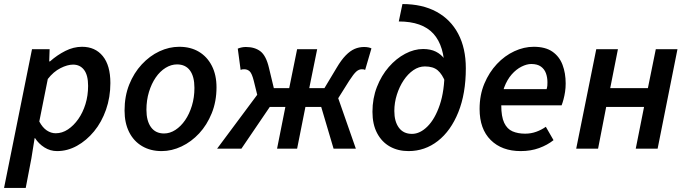

<svg xmlns="http://www.w3.org/2000/svg" viewBox="-37 -734 3389 948"><path d="M-17 194 121 -491H208L206 -431H210Q245 -462 285.5 -482.5Q326 -503 368 -503Q433 -503 470.5 -457Q508 -411 508 -324Q508 -254 486.5 -192.5Q465 -131 427.5 -85.5Q390 -40 343 -14Q296 12 245 12Q211 12 182.5 -6Q154 -24 136 -52H134L118 48L90 194ZM238 -76Q270 -76 298.5 -95Q327 -114 349.5 -146Q372 -178 385 -220Q398 -262 398 -310Q398 -363 378 -389Q358 -415 324 -415Q296 -415 261.5 -397.5Q227 -380 199 -344L157 -134Q173 -104 194 -90Q215 -76 238 -76Z M761 12Q706 12 664.5 -12.5Q623 -37 600.5 -82Q578 -127 578 -188Q578 -259 601 -316.5Q624 -374 663 -416Q702 -458 750 -480.5Q798 -503 848 -503Q904 -503 945 -478.5Q986 -454 1009 -409Q1032 -364 1032 -303Q1032 -233 1008.5 -175Q985 -117 946.5 -75.5Q908 -34 859.5 -11Q811 12 761 12ZM773 -75Q802 -75 829 -92.5Q856 -110 877 -140.5Q898 -171 910.5 -212Q923 -253 923 -300Q923 -356 901 -386Q879 -416 837 -416Q808 -416 780.5 -399Q753 -382 732 -351.5Q711 -321 698.5 -280Q686 -239 686 -192Q686 -137 708.5 -106Q731 -75 773 -75Z M1035 0 1233 -266 1216 -335Q1207 -371 1196 -381.5Q1185 -392 1169 -392Q1163 -392 1159.5 -391.5Q1156 -391 1151 -389L1137 -494Q1157 -502 1177 -502Q1221 -502 1249 -480.5Q1277 -459 1291 -399L1315 -299H1391L1430 -491H1529L1490 -299H1565L1625 -399Q1648 -438 1670 -460.5Q1692 -483 1714 -492.5Q1736 -502 1761 -502Q1772 -502 1782 -500Q1792 -498 1797 -495L1766 -389Q1762 -391 1758 -391.5Q1754 -392 1749 -392Q1735 -392 1722 -380.5Q1709 -369 1687 -335L1633 -249L1720 0H1610L1549 -206H1471L1430 0H1331L1372 -206H1295L1155 0Z M1980 12Q1928 12 1888 -10.5Q1848 -33 1825 -76.5Q1802 -120 1802 -182Q1802 -248 1824 -304.5Q1846 -361 1882.5 -403Q1919 -445 1963.5 -468.5Q2008 -492 2052 -492Q2089 -492 2115 -479Q2141 -466 2158 -442.5Q2175 -419 2182 -387L2162 -328Q2147 -367 2124.5 -386.5Q2102 -406 2061 -406Q2031 -406 2004 -387.5Q1977 -369 1956 -337.5Q1935 -306 1922.5 -266.5Q1910 -227 1910 -186Q1910 -134 1932.5 -103.5Q1955 -73 1997 -73Q2037 -73 2074 -110Q2111 -147 2134.5 -216.5Q2158 -286 2158 -385Q2158 -507 2103 -567.5Q2048 -628 1932 -628L1950 -714Q2048 -714 2118 -676Q2188 -638 2225.5 -567Q2263 -496 2263 -397Q2263 -272 2226 -180Q2189 -88 2125 -38Q2061 12 1980 12Z M2534 12Q2441 12 2386 -42.5Q2331 -97 2331 -196Q2331 -265 2354.5 -321Q2378 -377 2416.5 -418Q2455 -459 2502.5 -481Q2550 -503 2598 -503Q2656 -503 2690.5 -479Q2725 -455 2740.5 -414Q2756 -373 2756 -322Q2756 -300 2753 -280.5Q2750 -261 2745.5 -244Q2741 -227 2736 -214H2409L2418 -294H2662Q2665 -305 2665.5 -311.5Q2666 -318 2666 -328Q2666 -352 2658.5 -372.5Q2651 -393 2633.5 -405.5Q2616 -418 2586 -418Q2564 -418 2538 -405Q2512 -392 2489.5 -366.5Q2467 -341 2452.5 -302.5Q2438 -264 2438 -214Q2438 -158 2452.5 -127.5Q2467 -97 2493.5 -85.5Q2520 -74 2556 -74Q2585 -74 2611 -83.5Q2637 -93 2658 -108L2696 -42Q2666 -18 2625 -3Q2584 12 2534 12Z M2808 0 2907 -491H3014L2976 -299H3162L3201 -491H3308L3210 0H3102L3143 -206H2956L2916 0Z"/></svg>

Font: Source Sans 3 SemiBold
Style: Italic
Weight: 600
Italic angle: -11°
Designer: Paul D. Hunt
Foundry: Adobe
Version: Version 3.046;hotconv 1.0.118;makeotfexe 2.5.65603